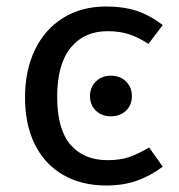

<svg xmlns="http://www.w3.org/2000/svg" viewBox="-20 -559 550 591"><path d="M481 -482 437 -424Q404 -445 376 -454Q348 -463 311 -463Q239 -463 197.5 -412Q156 -361 156 -261Q156 -161 197 -113.5Q238 -66 311 -66Q349 -66 376 -75Q403 -84 439 -105L481 -46Q442 -17 400.5 -2.5Q359 12 307 12Q231 12 174.5 -20.5Q118 -53 87.5 -114Q57 -175 57 -259Q57 -342 87.5 -405.5Q118 -469 174.5 -504Q231 -539 307 -539Q359 -539 399.5 -526Q440 -513 481 -482ZM386 -263Q386 -236 368 -218.5Q350 -201 321 -201Q293 -201 275 -218.5Q257 -236 257 -263Q257 -290 275 -308Q293 -326 321 -326Q350 -326 368 -308Q386 -290 386 -263Z"/></svg>

Font: Fira GO
Style: Regular
Weight: 400
Designer: Carrois Corporate
Foundry: Carrois Corporate GbR
Version: Version 0.300